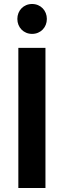

<svg xmlns="http://www.w3.org/2000/svg" viewBox="-20 -943 320 963"><path d="M72 0H208V-703H72ZM67 -848C67 -806 98 -773 141 -773C184 -773 215 -806 215 -848C215 -890 184 -923 141 -923C98 -923 67 -890 67 -848Z"/></svg>

Font: MV Cash SemiBold
Style: Regular
Weight: 600
Designer: Rodrigo Fuenzalida
Foundry: fragTYPE
Version: Version 1.100;Glyphs 3.1.2 (3151)